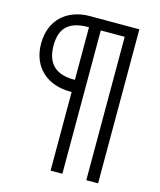

<svg xmlns="http://www.w3.org/2000/svg" viewBox="-135 -796 944 1132"><g transform="rotate(15 337.5 -230.0)"><path d="M275 -240Q220 -240 176 -256Q132 -272 100.5 -302Q69 -332 52 -374.5Q35 -417 35 -470Q35 -522 51.5 -564.5Q68 -607 99 -637Q130 -667 174 -683.5Q218 -700 272 -700H573V240H501V-635H355V240H283V-240ZM109 -478Q109 -314 276 -314H283V-635H279Q192 -635 150.5 -597Q109 -559 109 -478Z"/></g></svg>

Font: Tilda Sans
Style: Regular
Weight: 400
Designer: ParaType Ltd
Foundry: ParaType Ltd
Version: Version 1.009